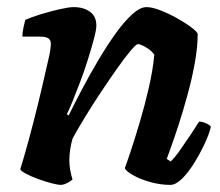

<svg xmlns="http://www.w3.org/2000/svg" viewBox="-20 -520 620 540"><path d="M153 0Q142 0 123.5 -5Q105 -10 86 -17Q67 -24 53 -31.5Q39 -39 37 -44Q47 -76 60 -123.5Q73 -171 86 -224Q99 -277 109 -322Q113 -340 116.5 -354.5Q120 -369 121.5 -380.5Q123 -392 123 -397Q123 -408 115.5 -412.5Q108 -417 92 -417H43Q43 -429 46 -442.5Q49 -456 51 -464Q66 -471 93.5 -479.5Q121 -488 147.5 -494Q174 -500 187 -500Q215 -500 233 -487Q251 -474 251 -448Q251 -436 244 -410Q237 -384 227 -352Q217 -320 205 -288.5Q193 -257 183 -232.5Q173 -208 168 -199L173 -195Q190 -230 211.5 -270.5Q233 -311 257 -351.5Q281 -392 305 -425.5Q329 -459 351.5 -479.5Q374 -500 392 -500Q408 -500 431 -491Q454 -482 477.5 -469Q501 -456 517.5 -443.5Q534 -431 536 -425Q536 -388 528 -343.5Q520 -299 507.5 -253.5Q495 -208 482.5 -169.5Q470 -131 460.5 -105Q451 -79 449 -73L460 -66Q471 -76 485.5 -96.5Q500 -117 515 -139.5Q530 -162 540 -178Q549 -178 560 -173Q571 -168 573 -163Q568 -142 555 -114.5Q542 -87 525.5 -60.5Q509 -34 491.5 -17Q474 0 459 0Q431 0 402.5 -8Q374 -16 354 -27.5Q334 -39 331 -47Q336 -60 347.5 -94.5Q359 -129 373 -176Q387 -223 398.5 -273Q410 -323 414 -366Q407 -376 397.5 -382.5Q388 -389 380 -392.5Q372 -396 368 -396Q363 -396 347 -377Q331 -358 309.5 -327.5Q288 -297 264 -261Q240 -225 219 -190.5Q198 -156 184 -130Q180 -116 177.5 -100.5Q175 -85 175 -69Q175 -55 177.5 -41.5Q180 -28 184 -15Q178 -10 169.5 -5.5Q161 -1 153 0Z"/></svg>

Font: Texturina Medium 12pt ExtraBold
Style: Italic
Weight: 800
Italic angle: -11°
Version: Version 1.002